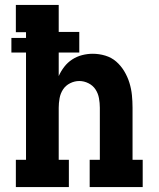

<svg xmlns="http://www.w3.org/2000/svg" viewBox="-20 -755 640 775"><path d="M44 0V-110H85V-543H26V-602H85V-625H44V-735H217V-626H300V-543H217V-448Q226 -468 239.5 -485.5Q253 -503 271.5 -515Q290 -527 311.5 -532.5Q333 -538 354 -538Q380 -538 405 -530.5Q430 -523 449 -506.5Q468 -490 481.5 -467.5Q495 -445 502.5 -420.5Q510 -396 512.5 -371Q515 -346 515 -320V-110H556V0H342V-110H383V-320Q383 -339 379.5 -358.5Q376 -378 365.5 -394Q355 -410 337 -419Q319 -428 300 -428Q281 -428 263 -419Q245 -410 234.5 -394Q224 -378 220.5 -358.5Q217 -339 217 -320V-110H258V0Z"/></svg>

Font: Iosevka Curly Slab XBdEx
Style: Regular
Weight: 800
Width: 7
Monospace: yes
Designer: Belleve Invis
Foundry: Belleve Invis
Version: Version 11.0.0; ttfautohint (v1.8.3)